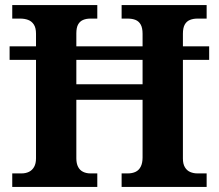

<svg xmlns="http://www.w3.org/2000/svg" viewBox="-20 -734 859 754"><path d="M28.1 0V-53H64.3Q81 -53 93.7 -59.2Q106.4 -65.3 113.9 -78.5Q121.4 -91.7 121.4 -112.3V-499H17.7V-552.1H121.4V-601.7Q121.4 -624.7 112.8 -637.8Q104.2 -650.8 90.3 -655.9Q76.5 -661 59.1 -661H28.1V-714H362.1V-661H335.1Q318.9 -661 306.3 -655.7Q293.7 -650.4 286.8 -638Q279.8 -625.6 279.8 -602.9V-552.1H539.9V-601.2Q539.9 -624.5 532.6 -637.4Q525.4 -650.4 512.4 -655.7Q499.4 -661 481.1 -661H457.6V-714H791.5V-661H755.3Q739.1 -661 725.9 -655.7Q712.7 -650.4 705.5 -637.4Q698.3 -624.5 698.3 -601.2V-552.1H801.4V-499H698.3V-111.3Q698.3 -90.4 706 -77.4Q713.7 -64.3 726.7 -58.7Q739.7 -53 755.3 -53H791.5V0H457.6V-53H481.6Q499.4 -53 512.4 -59.2Q525.4 -65.3 532.6 -79.4Q539.9 -93.4 539.9 -115.7V-342.2H279.8V-112.3Q279.8 -91.7 286.8 -78.5Q293.7 -65.3 306.3 -59.2Q318.9 -53 335.1 -53H362.1V0ZM279.8 -403.2H539.9V-499H279.8Z"/></svg>

Font: Noto Serif Gurmukhi
Style: Regular
Weight: 400
Designer: Vaibhav Singh and the Monotype Design Team
Foundry: Monotype Imaging Inc.
Version: Version 2.003